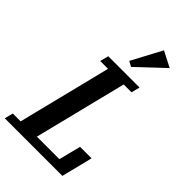

<svg xmlns="http://www.w3.org/2000/svg" viewBox="-312 -1051 1145 1145"><g transform="rotate(45 260.5 -479.0)"><path d="M-16 -54H50L197 -644H131L145 -698H409L395 -644H329L183 -58H373L408 -197H505L456 0H-30ZM253 -767 355 -958 454 -907 286 -749Z"/></g></svg>

Font: IBM Plex Serif SemiBold
Style: Italic
Weight: 600
Italic angle: -14°
Designer: Mike Abbink, Paul van der Laan, Pieter van Rosmalen
Foundry: Bold Monday
Version: Version 2.5